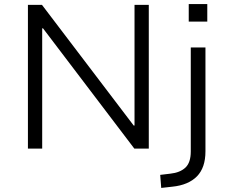

<svg xmlns="http://www.w3.org/2000/svg" viewBox="-20 -729 1113 942"><path d="M117 0V-705H186L636 -113H640V-705H710V0H639L191 -590H187V0ZM906 -623V-709H997V-623ZM771 193 766 129 816 123Q863 118 889.5 93.5Q916 69 916 14V-496H988V13Q988 54 977.5 84.5Q967 115 946.5 136Q926 157 895.5 170Q865 183 825 187Z"/></svg>

Font: Nunito Sans 6pt Light
Style: Regular
Weight: 300
Version: Version 3.101;gftools[0.9.27]